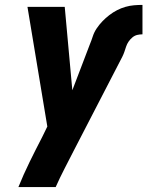

<svg xmlns="http://www.w3.org/2000/svg" viewBox="-20 -548 640 783"><path d="M207 215H55Q76 163 101 112Q126 61 152 11L173 -32L92 -520H244L275 -180L346 -366Q353 -383 358.5 -400Q364 -417 374.5 -432.5Q385 -448 398 -461.5Q411 -475 426 -486.5Q441 -498 457.5 -506.5Q474 -515 491.5 -520Q509 -525 526.5 -526.5Q544 -528 561 -528V-408Q550 -408 539.5 -405.5Q529 -403 520 -395.5Q511 -388 504.5 -378.5Q498 -369 494.5 -358.5Q491 -348 487.5 -337.5Q484 -327 479 -317L281 66Q262 103 243 140Q224 177 207 215Z"/></svg>

Font: Iosevka Heavy Extended Oblique
Style: Regular
Weight: 900
Width: 7
Italic angle: -9°
Monospace: yes
Designer: Belleve Invis
Foundry: Belleve Invis
Version: Version 32.5.0; ttfautohint (v1.8.4)